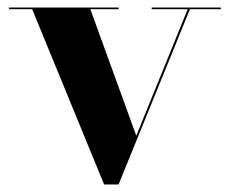

<svg xmlns="http://www.w3.org/2000/svg" viewBox="-20 -480 615 510"><path d="M342 -119.5 478.5 -455.5H383V-460H566.5V-455.5H484.5L295 10H256.5L65.5 -455.5H4V-460H295V-455.5H220Z"/></svg>

Font: Bodoni* 36pt
Style: Bold
Weight: 700
Version: Version 2.3